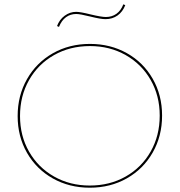

<svg xmlns="http://www.w3.org/2000/svg" viewBox="-20 -867 835 892"><path d="M62 -328Q62 -423 105.5 -499.5Q149 -576 225.5 -619.5Q302 -663 398 -663Q493 -663 569.5 -620Q646 -577 689.5 -501Q733 -425 733 -330Q733 -235 689.5 -158.5Q646 -82 569.5 -38.5Q493 5 397 5Q302 5 225.5 -38Q149 -81 105.5 -157Q62 -233 62 -328ZM722 -330Q722 -422 680 -495.5Q638 -569 564 -611Q490 -653 398 -653Q305 -653 231 -611Q157 -569 115 -495Q73 -421 73 -328Q73 -236 115 -162.5Q157 -89 231 -47Q305 -5 397 -5Q490 -5 564 -47Q638 -89 680 -163Q722 -237 722 -330ZM245 -746Q256 -776 280.5 -794Q305 -812 334 -812Q353 -812 401 -800Q451 -788 472 -788Q500 -788 521 -803Q542 -818 553 -847L562 -843Q550 -812 526 -795Q502 -778 470 -778Q448 -778 400 -790Q352 -802 334 -802Q307 -802 286.5 -787Q266 -772 254 -742Z"/></svg>

Font: Ysabeau Hairline
Style: Regular
Weight: 100
Designer: Christian Thalmann (Catharsis Fonts)
Version: Version 0.003